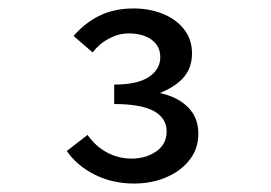

<svg xmlns="http://www.w3.org/2000/svg" viewBox="-20 -811 640 454"><path d="M297 -377Q246 -377 204 -398Q162 -419 138 -454L187 -492Q206 -465 233 -450.5Q260 -436 291 -436Q325 -436 349.5 -453Q374 -470 374 -500Q374 -532 343.5 -548.5Q313 -565 250 -565V-611Q305 -611 332 -629Q359 -647 359 -676Q359 -702 338.5 -717Q318 -732 284 -732Q261 -732 238 -720Q215 -708 199 -687L154 -726Q182 -758 216.5 -774.5Q251 -791 296 -791Q333 -791 364.5 -778.5Q396 -766 415 -742Q434 -718 434 -685Q434 -652 415.5 -629.5Q397 -607 358 -591Q400 -582 424.5 -557.5Q449 -533 449 -495Q449 -459 428 -432.5Q407 -406 372.5 -391.5Q338 -377 297 -377Z"/></svg>

Font: Source Code Pro ExtraLight Medium
Style: Regular
Weight: 500
Monospace: yes
Version: Version 1.018;hotconv 1.0.116;makeotfexe 2.5.65601